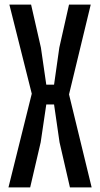

<svg xmlns="http://www.w3.org/2000/svg" viewBox="-20 -820 438 840"><path d="M17 0 119 -410 21 -800H116L159 -611.5L182.5 -449.5H216.5L239.5 -611.5L282 -800H377L282 -407L381 0H286L240.5 -197.5L216.5 -363H182.5L158 -197.5L112 0Z"/></svg>

Font: Big Shoulders Text Thin SemiBold
Style: Regular
Weight: 600
Version: Version 2.002